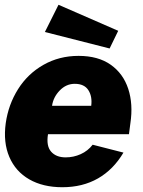

<svg xmlns="http://www.w3.org/2000/svg" viewBox="-20 -774 600 804"><path d="M255 -115Q288 -115 318 -128.5Q348 -142 368 -168L497 -135Q455 -64 390.5 -27Q326 10 241 10Q160 10 102.5 -23Q45 -56 19 -117Q-7 -178 4 -258Q15 -336 55.5 -400.5Q96 -465 162 -502.5Q228 -540 309 -540Q391 -540 443.5 -503Q496 -466 517 -402Q538 -338 526 -258L520 -212H181Q173 -163 194 -139Q215 -115 255 -115ZM362 -331Q367 -370 350 -396.5Q333 -423 293 -423Q257 -423 230 -395Q203 -367 198 -331ZM475 -645 439 -571 168 -640 225 -754Z"/></svg>

Font: Morrison ExtraBold
Style: Regular
Weight: 800
Designer: Pablo Impallari, Rodrigo Fuenzalida (Modified by Dan O. Williams)
Version: Version 0.03;June 6, 2019;FontCreator 11.5.0.2425 64-bit; tt